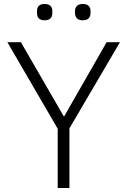

<svg xmlns="http://www.w3.org/2000/svg" viewBox="-20 -945 641 965"><path d="M166 -880V-889Q166 -925 204 -925Q243 -925 243 -889V-880Q243 -843 204 -843Q166 -843 166 -880ZM357 -880V-889Q357 -906 367 -915.5Q377 -925 396 -925Q416 -925 425.5 -915.5Q435 -906 435 -889V-880Q435 -863 425.5 -853Q416 -843 396 -843Q376 -843 366.5 -853Q357 -863 357 -880ZM329 -300V0H270V-298L17 -733H85L300 -361H303L516 -733H583Z"/></svg>

Font: IBM Plex Sans JP Light
Style: Regular
Weight: 300
Designer: Mike Abbink; Paul van der Laan; Pieter van Rosmalen; Wujin Sim; Yejin Wi; Jinhee Kim; Boomi Park; Yona Kim; Kichan Ma
Foundry: Sandoll Inc.
Version: Version 1.002